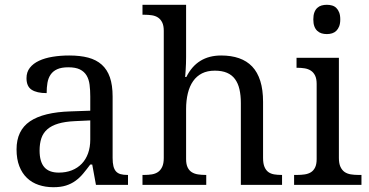

<svg xmlns="http://www.w3.org/2000/svg" viewBox="-20 -780 1558 810"><path d="M147 -145Q147 -98.1 166.7 -75Q186.5 -51.8 228 -51.8Q258.3 -51.8 283 -61.5Q307.6 -71.3 325 -89.4Q342.3 -107.4 351.6 -133.3Q360.8 -159.2 360.8 -190.9V-272L296.9 -269Q254.4 -267.1 225.8 -258.5Q197.3 -250 179.7 -234.6Q162.1 -219.2 154.5 -196.8Q147 -174.3 147 -145ZM268.1 -496.1Q239.3 -496.1 221.4 -488Q203.6 -480 193.6 -465.3Q183.6 -450.7 180.2 -430.7Q176.8 -410.6 176.8 -387.2Q135.3 -387.2 113.5 -401.4Q91.8 -415.5 91.8 -450.2Q91.8 -476.1 106 -494.1Q120.1 -512.2 144.8 -523.7Q169.4 -535.2 202.1 -540.5Q234.9 -545.9 272 -545.9Q317.9 -545.9 352.1 -536.9Q386.2 -527.8 409.2 -507.3Q432.1 -486.8 443.6 -453.9Q455.1 -420.9 455.1 -373V-113.8Q455.1 -92.8 458.5 -79.1Q461.9 -65.4 469.2 -57.1Q476.6 -48.8 488.5 -45.4Q500.5 -42 517.1 -42H520V0H384.8L369.1 -85.9H360.8Q345.2 -64.9 330.6 -47.4Q315.9 -29.8 298.3 -17.1Q280.8 -4.4 258.5 2.7Q236.3 9.8 205.1 9.8Q171.9 9.8 143.3 0.2Q114.7 -9.3 94 -29.1Q73.2 -48.8 61.5 -78.9Q49.8 -108.9 49.8 -149.9Q49.8 -229.5 106.4 -268.1Q163.1 -306.6 277.8 -310.1L360.8 -313V-373Q360.8 -399.9 357.9 -422.6Q355 -445.3 345.2 -461.7Q335.4 -478 317.1 -487.1Q298.8 -496.1 268.1 -496.1Z M850.1 -42V0H581.1V-42H588.9Q606 -42 620.8 -44.4Q635.7 -46.9 646.7 -54.4Q657.7 -62 664.3 -76.2Q670.9 -90.3 670.9 -113.8V-649.9Q670.9 -671.9 664.3 -685.3Q657.7 -698.7 646.5 -706.1Q635.3 -713.4 620.4 -715.6Q605.5 -717.8 588.9 -717.8H581.1V-759.8H765.1V-540Q765.1 -526.4 764.6 -511.5Q764.2 -496.6 763.2 -483.9Q762.2 -469.2 761.2 -455.1H766.1Q811 -545.9 913.1 -545.9Q955.6 -545.9 988.5 -534.4Q1021.5 -522.9 1043.9 -499.3Q1066.4 -475.6 1078.1 -438.5Q1089.8 -401.4 1089.8 -350.1V-113.8Q1089.8 -90.3 1095.7 -76.2Q1101.6 -62 1111.8 -54.4Q1122.1 -46.9 1136.2 -44.4Q1150.4 -42 1167 -42H1169.9V0H996.1V-345.2Q996.1 -377.9 990.2 -403.3Q984.4 -428.7 971.4 -446.3Q958.5 -463.9 937.5 -472.9Q916.5 -481.9 886.2 -481.9Q855 -481.9 832.3 -470.5Q809.6 -459 794.7 -437.7Q779.8 -416.5 772.5 -386.5Q765.1 -356.4 765.1 -319.8V-108.9Q765.1 -86.9 771.7 -73.5Q778.3 -60.1 789.6 -53.2Q800.8 -46.4 815.7 -44.2Q830.6 -42 847.2 -42Z M1233.9 -42Q1250.5 -42 1265.4 -44.2Q1280.3 -46.4 1291.5 -53.2Q1302.7 -60.1 1309.3 -73.5Q1315.9 -86.9 1315.9 -108.9V-425.8Q1315.9 -447.8 1309.3 -461.2Q1302.7 -474.6 1291.5 -481.9Q1280.3 -489.3 1265.4 -491.7Q1250.5 -494.1 1233.9 -494.1H1231V-536.1H1409.7V-113.8Q1409.7 -90.3 1416.3 -76.2Q1422.9 -62 1433.8 -54.4Q1444.8 -46.9 1460 -44.4Q1475.1 -42 1491.7 -42H1504.9V0H1220.7V-42ZM1301.8 -698.2Q1301.8 -715.8 1306.2 -727.5Q1310.5 -739.3 1318.4 -746.6Q1326.2 -753.9 1336.4 -756.8Q1346.7 -759.8 1358.9 -759.8Q1370.6 -759.8 1380.9 -756.8Q1391.1 -753.9 1398.7 -746.6Q1406.2 -739.3 1410.9 -727.5Q1415.5 -715.8 1415.5 -698.2Q1415.5 -680.7 1410.9 -668.9Q1406.2 -657.2 1398.7 -649.9Q1391.1 -642.6 1380.9 -639.4Q1370.6 -636.2 1358.9 -636.2Q1346.7 -636.2 1336.4 -639.4Q1326.2 -642.6 1318.4 -649.9Q1310.5 -657.2 1306.2 -668.9Q1301.8 -680.7 1301.8 -698.2Z"/></svg>

Font: Droid Serif
Style: Regular
Weight: 400
Version: Version 1.00 build 112